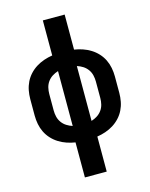

<svg xmlns="http://www.w3.org/2000/svg" viewBox="-137 -821 874 1122"><g transform="rotate(-15 300.0 -260.0)"><path d="M234 215V3Q208 -1 183 -9.5Q158 -18 135.5 -32Q113 -46 95 -65.5Q77 -85 65.5 -108.5Q54 -132 49 -158Q44 -184 44 -210V-310Q44 -336 49 -362Q54 -388 65.5 -411.5Q77 -435 95 -454.5Q113 -474 135.5 -488Q158 -502 183 -510.5Q208 -519 234 -523V-735H366V-523Q392 -519 417 -510.5Q442 -502 464.5 -488Q487 -474 505 -454.5Q523 -435 534.5 -411.5Q546 -388 551 -362Q556 -336 556 -310V-210Q556 -184 551 -158Q546 -132 534.5 -108.5Q523 -85 505 -65.5Q487 -46 464.5 -32Q442 -18 417 -9.5Q392 -1 366 3V215ZM243 -94V-426Q224 -420 207.5 -409.5Q191 -399 179.5 -383Q168 -367 163.5 -348Q159 -329 159 -310V-210Q159 -191 163.5 -172Q168 -153 179.5 -137Q191 -121 207.5 -110.5Q224 -100 243 -94ZM357 -94Q376 -100 392.5 -110.5Q409 -121 420.5 -137Q432 -153 436.5 -172Q441 -191 441 -210V-310Q441 -329 436.5 -348Q432 -367 420.5 -383Q409 -399 392.5 -409.5Q376 -420 357 -426Z"/></g></svg>

Font: Iosevka Extrabold Extended
Style: Regular
Weight: 800
Width: 7
Monospace: yes
Designer: Belleve Invis
Foundry: Belleve Invis
Version: Version 32.5.0; ttfautohint (v1.8.4)